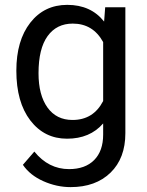

<svg xmlns="http://www.w3.org/2000/svg" viewBox="-20 -558 601 786"><path d="M46.9 -268.6Q46.9 -392.1 104 -465.1Q161.1 -538.1 255.4 -538.1Q352.1 -538.1 406.2 -469.7L410.6 -528.3H493.2V-12.7Q493.2 89.8 432.4 148.9Q371.6 208 269 208Q211.9 208 157.2 183.6Q102.5 159.2 73.7 116.7L120.6 62.5Q178.7 134.3 262.7 134.3Q328.6 134.3 365.5 97.2Q402.3 60.1 402.3 -7.3V-52.7Q348.1 9.8 254.4 9.8Q161.6 9.8 104.2 -64.9Q46.9 -139.6 46.9 -268.6ZM137.7 -258.3Q137.7 -168.9 174.3 -117.9Q210.9 -66.9 276.9 -66.9Q362.3 -66.9 402.3 -144.5V-385.7Q360.8 -461.4 277.8 -461.4Q211.9 -461.4 174.8 -410.2Q137.7 -358.9 137.7 -258.3Z"/></svg>

Font: SteelSelectRoboto
Style: Roboto-Regular
Weight: 400
Designer: Google
Version: Version 2.137; 2017